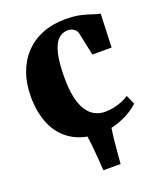

<svg xmlns="http://www.w3.org/2000/svg" viewBox="-136 -636 759 903"><g transform="rotate(-20 244.0 -184.5)"><path d="M224.5 180Q222.5 151 220.2 121Q218 91 215 60.2Q212 29.5 207 -2H329.5Q324.5 29.5 321.2 60.2Q318 91 315.5 121Q313 151 310.5 180ZM271.5 11Q185.5 11 130.2 -24Q75 -59 48.5 -120.5Q22 -182 22 -261Q22 -327 41.5 -380.2Q61 -433.5 97.2 -471.2Q133.5 -509 184 -529Q234.5 -549 296 -549Q343 -549 374.2 -541.8Q405.5 -534.5 427 -526.8Q448.5 -519 464.5 -516.5L458 -349H362L338 -461.5Q335.5 -473.5 328.2 -481.2Q321 -489 311 -492.5Q301 -496 291 -496Q264 -496 243.8 -476.8Q223.5 -457.5 212.2 -412.5Q201 -367.5 201 -290.5Q201 -234.5 209.8 -193.8Q218.5 -153 235.2 -126.8Q252 -100.5 275.2 -88Q298.5 -75.5 326.5 -75.5Q349.5 -75.5 371.8 -80.2Q394 -85 413.5 -93Q433 -101 447 -111L467.5 -65.5Q455 -51.5 426 -33.5Q397 -15.5 357.2 -2.2Q317.5 11 271.5 11Z"/></g></svg>

Font: Merriweather 72pt Black
Style: Regular
Weight: 900
Version: Version 2.100